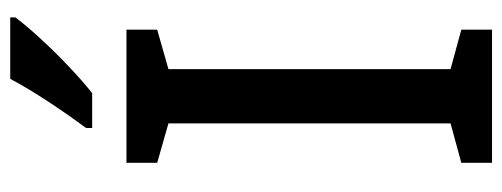

<svg xmlns="http://www.w3.org/2000/svg" viewBox="-323 -658 981 375"><g transform="rotate(-90 167.5 -470.5)"><path d="M297 0H37V-60L114 -81V-632L37 -654V-714H297V-654L220 -632V-81L297 -60ZM321 -931Q307 -912 281 -883.5Q255 -855 225.5 -827Q196 -799 173 -781H105V-793Q129 -825 156 -866Q183 -907 201 -941H321Z"/></g></svg>

Font: Noto Sans Lao UI SemCond Med
Style: Regular
Weight: 500
Width: 4
Designer: Monotype Design Team
Foundry: Monotype Imaging Inc.
Version: Version 2.000; ttfautohint (v1.8.4.7-5d5b)